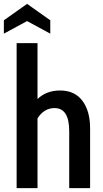

<svg xmlns="http://www.w3.org/2000/svg" viewBox="-37 -973 532 993"><path d="M429 -309V0H321V-295Q321 -414 245 -414Q191 -414 157 -361V0H49V-750H157V-461Q203 -505 274 -505Q349 -505 389 -452Q429 -399 429 -309ZM-17 -868 103 -953 223 -868V-799L103 -864L-17 -799Z"/></svg>

Font: Cabin Condensed SemiBold
Style: Regular
Weight: 600
Width: 3
Designer: Pablo Impallari
Foundry: Pablo Impallari. http://www.impallari.com Igino Marini. http://www.ikern.com
Version: Version 2.200